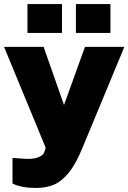

<svg xmlns="http://www.w3.org/2000/svg" viewBox="-20 -762 636 951"><path d="M42 147V20L94 24Q102 25 117 25Q153 25 172 16Q191 7 195.5 -1Q200 -9 204 -21L206 -31L0 -530H196L297 -242L401 -530H596L389 -31Q356 50 320.5 93.5Q285 137 246.5 153Q208 169 158 169Q122 169 96 164Q70 159 57.5 154Q45 149 42 147ZM287 -599H116V-742H287ZM527 -599H356V-742H527Z"/></svg>

Font: Morrison Black
Style: Regular
Weight: 900
Designer: Pablo Impallari, Rodrigo Fuenzalida (Modified by Dan O. Williams)
Version: Version 0.03;June 6, 2019;FontCreator 11.5.0.2425 64-bit; tt